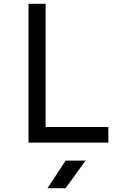

<svg xmlns="http://www.w3.org/2000/svg" viewBox="-20 -750 640 1010"><path d="M130 0V-730H220V-82H550V0ZM230 240 325 95H430L325 240Z"/></svg>

Font: JetBrains Mono NL
Style: Regular
Weight: 400
Monospace: yes
Designer: Philipp Nurullin, Konstantin Bulenkov
Foundry: JetBrains
Version: Version 2.305; ttfautohint (v1.8.4.7-5d5b)